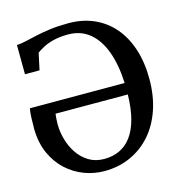

<svg xmlns="http://www.w3.org/2000/svg" viewBox="-112 -851 904 961"><g transform="rotate(-15 340.5 -370.0)"><path d="M312 11Q259.5 11 209.2 -7.8Q159 -26.5 118.2 -63.5Q77.5 -100.5 52.5 -155.2Q27.5 -210 26 -282.5Q26 -314 27.2 -343Q28.5 -372 32 -389.5L523 -389Q519 -483.5 493.8 -552.8Q468.5 -622 422.8 -659.5Q377 -697 312 -697Q267 -697 234.5 -688.5Q202 -680 180.5 -668.2Q159 -656.5 146.5 -647L128 -560.5H52.5L51.5 -712Q72.5 -713 98.8 -719Q125 -725 158.5 -732.5Q192 -740 234 -745.5Q276 -751 328 -751Q401.5 -751 460.5 -724.8Q519.5 -698.5 561.2 -649.8Q603 -601 625.5 -531.8Q648 -462.5 648 -376.5Q648 -288.5 623.2 -216.8Q598.5 -145 553.2 -94.2Q508 -43.5 446.5 -16.2Q385 11 312 11ZM327 -48Q371 -48 406.5 -64.5Q442 -81 467.8 -115.5Q493.5 -150 507.8 -203.2Q522 -256.5 523.5 -329.5L149 -330Q147.5 -316.5 146.5 -303.5Q145.5 -290.5 145.5 -275.5Q145.5 -237 156.8 -197Q168 -157 190.8 -123.2Q213.5 -89.5 247.5 -68.8Q281.5 -48 327 -48Z"/></g></svg>

Font: Merriweather Medium
Style: Regular
Weight: 500
Version: Version 2.100